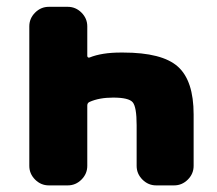

<svg xmlns="http://www.w3.org/2000/svg" viewBox="-20 -567 641 566"><path d="M237.3 -402.3Q237.3 -399.4 239.3 -397.9Q241.2 -396.5 244.1 -397.5Q280.3 -412.1 335.9 -412.1Q339.8 -412.1 342.8 -412.1Q458 -412.1 504.4 -370.6Q550.8 -329.1 550.8 -229.5V-78.1Q550.8 -54.7 533.7 -37.6Q516.6 -20.5 493.2 -20.5H440.4Q417 -20.5 399.9 -37.6Q382.8 -54.7 382.8 -78.1V-198.2Q382.8 -252 371.1 -265.6Q359.4 -279.3 313.5 -279.3Q272.5 -279.3 244.1 -266.6Q237.3 -263.7 237.3 -255.9V-78.1Q237.3 -54.7 220.2 -37.6Q203.1 -20.5 179.7 -20.5H124Q100.6 -20.5 83.5 -37.6Q66.4 -54.7 66.4 -78.1V-489.3Q66.4 -512.7 83.5 -529.8Q100.6 -546.9 124 -546.9H179.7Q203.1 -546.9 220.2 -529.8Q237.3 -512.7 237.3 -489.3Z"/></svg>

Font: Gen Jyuu Gothic Heavy
Style: Bold
Weight: 900
Designer: [Source Han Sans]
Ryoko NISHIZUKA  (kana & ideographs); Paul D. Hunt (Latin, Greek & Cyrillic); Wenlong ZHANG  (bopomofo
Version: Version 1.002.20150607